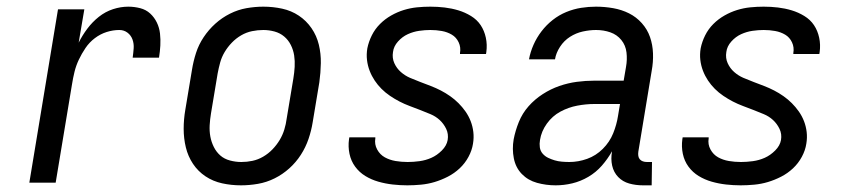

<svg xmlns="http://www.w3.org/2000/svg" viewBox="-20 -548 2540 576"><path d="M68 0 154 -520H233L216 -420Q227 -442 242 -462Q257 -482 276.5 -497.5Q296 -513 319 -520.5Q342 -528 365 -528Q383 -528 400.5 -523.5Q418 -519 430.5 -507.5Q443 -496 450.5 -480.5Q458 -465 460 -447.5Q462 -430 461 -411.5Q460 -393 457 -375H378Q380 -389 381 -403Q382 -417 377.5 -429.5Q373 -442 362.5 -450Q352 -458 338 -458Q319 -458 300 -452Q281 -446 264.5 -433.5Q248 -421 236.5 -404Q225 -387 216.5 -369Q208 -351 203.5 -332.5Q199 -314 196 -295L147 0Z M703 8Q674 8 646.5 2Q619 -4 596.5 -19Q574 -34 559 -56.5Q544 -79 537.5 -106Q531 -133 531 -161.5Q531 -190 536 -219L556 -339Q560 -364 568 -389Q576 -414 591 -436.5Q606 -459 626 -477Q646 -495 670 -507Q694 -519 719.5 -523.5Q745 -528 770 -528Q799 -528 826.5 -522Q854 -516 876.5 -501Q899 -486 914.5 -463.5Q930 -441 936.5 -414Q943 -387 942.5 -358.5Q942 -330 938 -301L918 -181Q914 -156 905.5 -131Q897 -106 882.5 -83.5Q868 -61 848 -43Q828 -25 804 -13Q780 -1 754 3.5Q728 8 703 8ZM704 -62Q721 -62 737.5 -65.5Q754 -69 769.5 -78Q785 -87 797.5 -100Q810 -113 819 -128Q828 -143 833 -159.5Q838 -176 840 -192L860 -312Q863 -330 864 -347.5Q865 -365 862.5 -381.5Q860 -398 852.5 -413Q845 -428 832.5 -438.5Q820 -449 803.5 -453.5Q787 -458 770 -458Q753 -458 736 -454.5Q719 -451 703.5 -442Q688 -433 675.5 -420Q663 -407 654 -392Q645 -377 640.5 -360.5Q636 -344 633 -328L613 -208Q610 -190 609 -172.5Q608 -155 611 -138.5Q614 -122 621.5 -107Q629 -92 641 -81.5Q653 -71 670 -66.5Q687 -62 704 -62Z M1202 8Q1180 8 1158 5.5Q1136 3 1115 -3Q1094 -9 1076 -20Q1058 -31 1045.5 -48Q1033 -65 1028.5 -86.5Q1024 -108 1027 -130L1028 -136H1106V-133Q1103 -115 1111.5 -99.5Q1120 -84 1134.5 -76Q1149 -68 1166.5 -65Q1184 -62 1203 -62Q1220 -62 1238.5 -64.5Q1257 -67 1274 -74.5Q1291 -82 1305.5 -96.5Q1320 -111 1323 -128Q1326 -146 1318.5 -161.5Q1311 -177 1299 -188Q1287 -199 1271.5 -205.5Q1256 -212 1240.5 -218Q1225 -224 1209 -230Q1193 -236 1178.5 -243.5Q1164 -251 1150 -260.5Q1136 -270 1124.5 -281.5Q1113 -293 1104 -306.5Q1095 -320 1089 -335.5Q1083 -351 1081 -368Q1079 -385 1082 -403Q1086 -423 1095.5 -442Q1105 -461 1120 -476Q1135 -491 1153.5 -501.5Q1172 -512 1191.5 -518Q1211 -524 1231 -526Q1251 -528 1271 -528Q1293 -528 1314 -525.5Q1335 -523 1355 -517Q1375 -511 1393 -500Q1411 -489 1422 -472.5Q1433 -456 1437.5 -435Q1442 -414 1439 -392L1438 -386H1360V-389Q1363 -406 1356 -421Q1349 -436 1335.5 -444Q1322 -452 1305.5 -455Q1289 -458 1271 -458Q1255 -458 1237.5 -455.5Q1220 -453 1203.5 -445.5Q1187 -438 1174 -423.5Q1161 -409 1159 -392Q1156 -374 1163 -358.5Q1170 -343 1182.5 -332Q1195 -321 1210 -314.5Q1225 -308 1241 -302Q1257 -296 1272.5 -290Q1288 -284 1302.5 -276.5Q1317 -269 1330.5 -259.5Q1344 -250 1355.5 -238.5Q1367 -227 1376.5 -213.5Q1386 -200 1392 -184.5Q1398 -169 1400 -152Q1402 -135 1399 -117Q1396 -97 1385.5 -77.5Q1375 -58 1359 -43Q1343 -28 1323.5 -18Q1304 -8 1284 -2Q1264 4 1243 6Q1222 8 1202 8Z M1647 8Q1618 8 1591 0.5Q1564 -7 1545.5 -26Q1527 -45 1521.5 -73Q1516 -101 1521 -130Q1526 -156 1536.5 -182Q1547 -208 1565.5 -229Q1584 -250 1608 -265.5Q1632 -281 1658 -290Q1684 -299 1710.5 -302.5Q1737 -306 1763 -306H1851L1858 -347Q1862 -369 1859.5 -390.5Q1857 -412 1844 -428Q1831 -444 1811 -451Q1791 -458 1768 -458Q1749 -458 1728.5 -453.5Q1708 -449 1690 -437.5Q1672 -426 1660 -407.5Q1648 -389 1645 -370H1567Q1571 -392 1580.5 -413.5Q1590 -435 1604.5 -454Q1619 -473 1638 -488Q1657 -503 1679 -512Q1701 -521 1723.5 -524.5Q1746 -528 1768 -528Q1794 -528 1819.5 -523.5Q1845 -519 1867 -508Q1889 -497 1905.5 -478.5Q1922 -460 1930 -437Q1938 -414 1939 -388Q1940 -362 1935 -335L1895 -93Q1894 -86 1895 -80Q1896 -74 1899.5 -70Q1903 -66 1908.5 -64Q1914 -62 1921 -62H1936L1935 8H1909Q1887 8 1867.5 2.5Q1848 -3 1834.5 -17Q1821 -31 1816.5 -51Q1812 -71 1816 -93V-94Q1803 -71 1785.5 -51Q1768 -31 1745 -17.5Q1722 -4 1697 2Q1672 8 1647 8ZM1688 -62Q1715 -62 1741.5 -71.5Q1768 -81 1788.5 -101.5Q1809 -122 1819.5 -148Q1830 -174 1834 -200L1840 -236H1763Q1738 -236 1711.5 -231Q1685 -226 1661 -213Q1637 -200 1620.5 -177Q1604 -154 1600 -128Q1598 -117 1599.5 -106Q1601 -95 1608 -87Q1615 -79 1624.5 -74.5Q1634 -70 1644 -67Q1654 -64 1665.5 -63Q1677 -62 1688 -62Z M2202 8Q2180 8 2158 5.5Q2136 3 2115 -3Q2094 -9 2076 -20Q2058 -31 2045.5 -48Q2033 -65 2028.5 -86.5Q2024 -108 2027 -130L2028 -136H2106V-133Q2103 -115 2111.5 -99.5Q2120 -84 2134.5 -76Q2149 -68 2166.5 -65Q2184 -62 2203 -62Q2220 -62 2238.5 -64.5Q2257 -67 2274 -74.5Q2291 -82 2305.5 -96.5Q2320 -111 2323 -128Q2326 -146 2318.5 -161.5Q2311 -177 2299 -188Q2287 -199 2271.5 -205.5Q2256 -212 2240.5 -218Q2225 -224 2209 -230Q2193 -236 2178.5 -243.5Q2164 -251 2150 -260.5Q2136 -270 2124.5 -281.5Q2113 -293 2104 -306.5Q2095 -320 2089 -335.5Q2083 -351 2081 -368Q2079 -385 2082 -403Q2086 -423 2095.5 -442Q2105 -461 2120 -476Q2135 -491 2153.5 -501.5Q2172 -512 2191.5 -518Q2211 -524 2231 -526Q2251 -528 2271 -528Q2293 -528 2314 -525.5Q2335 -523 2355 -517Q2375 -511 2393 -500Q2411 -489 2422 -472.5Q2433 -456 2437.5 -435Q2442 -414 2439 -392L2438 -386H2360V-389Q2363 -406 2356 -421Q2349 -436 2335.5 -444Q2322 -452 2305.5 -455Q2289 -458 2271 -458Q2255 -458 2237.5 -455.5Q2220 -453 2203.5 -445.5Q2187 -438 2174 -423.5Q2161 -409 2159 -392Q2156 -374 2163 -358.5Q2170 -343 2182.5 -332Q2195 -321 2210 -314.5Q2225 -308 2241 -302Q2257 -296 2272.5 -290Q2288 -284 2302.5 -276.5Q2317 -269 2330.5 -259.5Q2344 -250 2355.5 -238.5Q2367 -227 2376.5 -213.5Q2386 -200 2392 -184.5Q2398 -169 2400 -152Q2402 -135 2399 -117Q2396 -97 2385.5 -77.5Q2375 -58 2359 -43Q2343 -28 2323.5 -18Q2304 -8 2284 -2Q2264 4 2243 6Q2222 8 2202 8Z"/></svg>

Font: Iosevka SS18
Style: Italic
Weight: 400
Italic angle: -9°
Monospace: yes
Designer: Belleve Invis
Foundry: Belleve Invis
Version: Version 25.1.1; ttfautohint (v1.8.4)